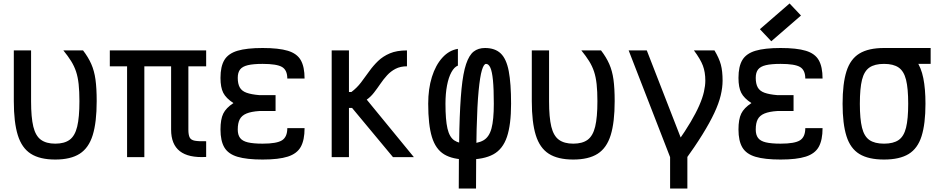

<svg xmlns="http://www.w3.org/2000/svg" viewBox="-20 -910 5440 1112"><path d="M300 14Q211 14 158.5 -19.5Q106 -53 83 -127.5Q60 -202 60 -324V-618H160V-324Q160 -230 173 -176.5Q186 -123 217 -100.5Q248 -78 300 -78Q353 -78 383.5 -100.5Q414 -123 427 -176.5Q440 -230 440 -324Q440 -381 435.5 -422.5Q431 -464 420.5 -495.5Q410 -527 392 -556Q374 -585 347 -618H461Q491 -579 508.5 -539.5Q526 -500 533 -449.5Q540 -399 540 -324Q540 -202 517 -127.5Q494 -53 441.5 -19.5Q389 14 300 14Z M1174 -1Q1072 5 1021.5 -34.5Q971 -74 971 -159V-618H1174V-526H616V-618H1174V-526H1071V-159Q1071 -129 1078.5 -114Q1086 -99 1108.5 -95Q1131 -91 1174 -92ZM716 0V-593H816V0Z M1501 14Q1409 14 1355.5 -2Q1302 -18 1279.5 -56Q1257 -94 1257 -160Q1257 -219 1273 -252Q1289 -285 1332 -313Q1289 -341 1273 -372.5Q1257 -404 1257 -459Q1257 -525 1279.5 -562.5Q1302 -600 1355.5 -616Q1409 -632 1501 -632Q1594 -632 1647 -616Q1700 -600 1722 -561.5Q1744 -523 1744 -455H1644Q1644 -504 1613.5 -522Q1583 -540 1501 -540Q1447 -540 1415.5 -532.5Q1384 -525 1370.5 -507.5Q1357 -490 1357 -459Q1357 -425 1368.5 -404Q1380 -383 1407.5 -373Q1435 -363 1482 -359H1576V-267H1482Q1435 -264 1407.5 -252.5Q1380 -241 1368.5 -219Q1357 -197 1357 -160Q1357 -129 1370.5 -111Q1384 -93 1415.5 -85.5Q1447 -78 1501 -78Q1583 -78 1613.5 -97.5Q1644 -117 1644 -168H1744Q1744 -99 1722 -59.5Q1700 -20 1647 -3Q1594 14 1501 14Z M1901 0V-618H2001V-377H2015Q2047 -401 2071 -432.5Q2095 -464 2118 -496.5Q2141 -529 2169.5 -556.5Q2198 -584 2238 -601Q2278 -618 2337 -618V-526Q2299 -526 2271 -511.5Q2243 -497 2222 -474Q2201 -451 2183 -424.5Q2165 -398 2146 -373.5Q2127 -349 2104 -333L2377 0H2256L2019 -285H2001V0Z M2637 182Q2637 -20 2640.5 -161.5Q2644 -303 2653 -395Q2662 -487 2679.5 -539Q2697 -591 2723.5 -611.5Q2750 -632 2789 -632Q2847 -632 2880 -600.5Q2913 -569 2926.5 -498Q2940 -427 2940 -309Q2940 -188 2916 -117Q2892 -46 2837 -16Q2782 14 2687 14Q2602 14 2552.5 -16Q2503 -46 2481.5 -116.5Q2460 -187 2460 -309Q2460 -396 2481.5 -464.5Q2503 -533 2542 -576Q2581 -619 2632 -627V-530Q2611 -522 2594.5 -492Q2578 -462 2569 -415Q2560 -368 2560 -309Q2560 -216 2571.5 -166Q2583 -116 2611 -97Q2639 -78 2687 -78Q2746 -78 2779.5 -97Q2813 -116 2826.5 -166Q2840 -216 2840 -309Q2840 -395 2835 -445.5Q2830 -496 2820 -518Q2810 -540 2795 -540Q2782 -540 2771 -503.5Q2760 -467 2752 -384Q2744 -301 2740.5 -162Q2737 -23 2737 182Z M3300 14Q3211 14 3158.5 -19.5Q3106 -53 3083 -127.5Q3060 -202 3060 -324V-618H3160V-324Q3160 -230 3173 -176.5Q3186 -123 3217 -100.5Q3248 -78 3300 -78Q3353 -78 3383.5 -100.5Q3414 -123 3427 -176.5Q3440 -230 3440 -324Q3440 -381 3435.5 -422.5Q3431 -464 3420.5 -495.5Q3410 -527 3392 -556Q3374 -585 3347 -618H3461Q3491 -579 3508.5 -539.5Q3526 -500 3533 -449.5Q3540 -399 3540 -324Q3540 -202 3517 -127.5Q3494 -53 3441.5 -19.5Q3389 14 3300 14Z M3861 182V0L3621 -618H3726L3961 -14V182ZM3942 26 3904 -87Q3949 -151 3980 -203.5Q4011 -256 4030 -299.5Q4049 -343 4057 -378.5Q4065 -414 4065 -443Q4065 -492 4051 -529.5Q4037 -567 3999 -618H4118Q4145 -573 4155 -535.5Q4165 -498 4165 -443Q4165 -403 4154 -357Q4143 -311 4117 -255.5Q4091 -200 4048 -130.5Q4005 -61 3942 26Z M4501 14Q4409 14 4355.5 -2Q4302 -18 4279.5 -56Q4257 -94 4257 -160Q4257 -219 4273 -252Q4289 -285 4332 -313Q4289 -341 4273 -372.5Q4257 -404 4257 -459Q4257 -525 4279.5 -562.5Q4302 -600 4355.5 -616Q4409 -632 4501 -632Q4594 -632 4647 -616Q4700 -600 4722 -561.5Q4744 -523 4744 -455H4644Q4644 -504 4613.5 -522Q4583 -540 4501 -540Q4447 -540 4415.5 -532.5Q4384 -525 4370.5 -507.5Q4357 -490 4357 -459Q4357 -425 4368.5 -404Q4380 -383 4407.5 -373Q4435 -363 4482 -359H4576V-267H4482Q4435 -264 4407.5 -252.5Q4380 -241 4368.5 -219Q4357 -197 4357 -160Q4357 -129 4370.5 -111Q4384 -93 4415.5 -85.5Q4447 -78 4501 -78Q4583 -78 4613.5 -97.5Q4644 -117 4644 -168H4744Q4744 -99 4722 -59.5Q4700 -20 4647 -3Q4594 14 4501 14ZM4447 -671 4381 -741 4553 -890 4619 -820Z M5100 14Q5010 14 4957.5 -18Q4905 -50 4882.5 -121.5Q4860 -193 4860 -309Q4860 -426 4882.5 -497Q4905 -568 4957.5 -600Q5010 -632 5100 -632Q5168 -632 5214 -614Q5260 -596 5287.5 -557.5Q5315 -519 5327.5 -457.5Q5340 -396 5340 -309Q5340 -193 5317.5 -121.5Q5295 -50 5242.5 -18Q5190 14 5100 14ZM5100 -78Q5154 -78 5184.5 -99Q5215 -120 5227.5 -170.5Q5240 -221 5240 -309Q5240 -398 5227.5 -448Q5215 -498 5184.5 -519Q5154 -540 5100 -540Q5046 -540 5015.5 -519Q4985 -498 4972.5 -448Q4960 -398 4960 -309Q4960 -221 4972.5 -170.5Q4985 -120 5015.5 -99Q5046 -78 5100 -78ZM5100 -540V-632H5370V-540Z"/></svg>

Font: Victor Mono Thin
Style: Regular
Weight: 100
Monospace: yes
Designer: Rune Bjørnerås
Version: Version 1.561;gftools[0.9.30]